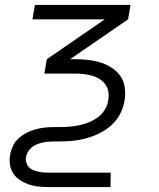

<svg xmlns="http://www.w3.org/2000/svg" viewBox="-20 -540 640 775"><path d="M426 215H176Q155 215 135 213Q115 211 96.5 204.5Q78 198 61.5 187.5Q45 177 34.5 161.5Q24 146 20.5 126Q17 106 21 85Q24 67 32 49.5Q40 32 55 18.5Q70 5 87.5 -4Q105 -13 123.5 -18Q142 -23 160 -25Q178 -27 197 -27H218Q237 -27 257.5 -28.5Q278 -30 297.5 -34Q317 -38 336.5 -45.5Q356 -53 373.5 -65.5Q391 -78 402.5 -96.5Q414 -115 417 -135Q420 -152 417.5 -169Q415 -186 405.5 -199Q396 -212 382 -221Q368 -230 351.5 -234.5Q335 -239 318 -241Q301 -243 284 -243H159L169 -301L403 -462H111L121 -520H507L497 -462L263 -301H284Q311 -301 337 -298Q363 -295 386.5 -287.5Q410 -280 431 -266.5Q452 -253 466 -233Q480 -213 483.5 -187Q487 -161 483 -135Q479 -108 465.5 -81.5Q452 -55 430 -35Q408 -15 381.5 -2Q355 11 327.5 18.5Q300 26 272.5 28.5Q245 31 218 31H197Q186 31 174.5 32Q163 33 151.5 35.5Q140 38 129 42.5Q118 47 108.5 54.5Q99 62 93 72.5Q87 83 85 94Q83 105 86 115.5Q89 126 95.5 133.5Q102 141 112 145.5Q122 150 132.5 152.5Q143 155 154 156Q165 157 176 157H427Z"/></svg>

Font: Iosevka Aile Light Oblique
Style: Regular
Weight: 300
Italic angle: -9°
Designer: Belleve Invis
Foundry: Belleve Invis
Version: Version 31.1.0; ttfautohint (v1.8.4)